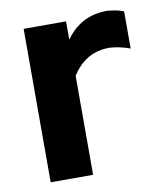

<svg xmlns="http://www.w3.org/2000/svg" viewBox="-66 -587 548 642"><g transform="rotate(-10 208.0 -266.0)"><path d="M55 0V-521H199V-459Q242 -520 311 -530Q319 -531 325.5 -531.5Q332 -532 340 -532Q360 -530 372.5 -527.5Q385 -525 396 -520V-394Q381 -400 362 -404Q343 -408 326 -409Q319 -409 313 -408.5Q307 -408 300 -407Q267 -402 241.5 -383Q216 -364 199 -336V0Z"/></g></svg>

Font: Rosa Sans
Style: Bold
Weight: 700
Designer: Pentagram / MCKL
Foundry: Pentagram / MCKL
Version: Version 1.005;September 16, 2019;FontCreator 11.5.0.2425 64-